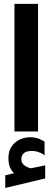

<svg xmlns="http://www.w3.org/2000/svg" viewBox="-20 -671 264 979"><path d="M51.8 212.4Q36.6 197.8 29.8 179.2Q22.9 160.6 22.9 135.3Q22.9 86.9 54.9 57.9Q86.9 28.8 135.7 28.8Q147.9 28.8 159.9 31.2Q171.9 33.7 182.9 38.3Q193.8 43 204.6 49.3L207 50.8V53.7L207.5 111.8V120.6L200.2 116.2Q190.4 109.9 180.9 106.2Q171.4 102.5 161.9 100.6Q152.3 98.6 142.6 98.6Q88.9 98.6 88.9 141.6Q88.9 151.4 92.8 158.9Q96.7 166.5 105.5 173.1Q114.3 179.7 128.9 185.1Q133.8 187 136.7 187Q137.7 187 139.6 186.5Q151.9 184.1 174.3 179.7Q196.8 175.3 204.6 173.3L210.4 172.4V178.2V234.9V238.8L206.5 239.7L12.7 286.1L6.8 287.6V281.7V226.6V222.7L10.7 221.7ZM73.2 -651.4H154.3H173.8V-631.8V-20V-0.5H154.3H73.2H53.7V-20V-631.8V-651.4Z"/></svg>

Font: Shabnam WOL
Style: Bold-WOL
Weight: 700
Foundry: DejaVu fonts team - Redesigned by Saber Rastikerdar - Based on Vazir font
Version: Version 5.0.0